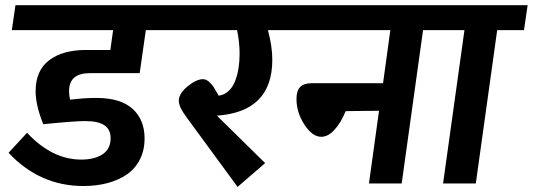

<svg xmlns="http://www.w3.org/2000/svg" viewBox="-20 -712 2067 745"><path d="M329.1 -428.2Q248 -428.2 248 -358.9Q248 -340.3 252 -325.2Q307.6 -332 354 -332Q447.8 -332 494.4 -289.8Q541 -247.6 541 -174.8Q541 -128.9 522.7 -93Q504.4 -57.1 471.9 -34.9Q439.5 -12.7 396.7 -1.5Q354 9.8 303.2 9.8Q134.3 9.8 13.2 -119.1L85 -196.8Q182.1 -92.8 294.9 -92.8Q347.2 -92.8 378.2 -113.5Q409.2 -134.3 409.2 -175.8Q409.2 -209.5 385.3 -225.8Q361.3 -242.2 310.1 -242.2Q267.6 -242.2 147.9 -230Q118.2 -303.2 118.2 -357.9Q118.2 -438 170.4 -478Q222.7 -518.1 314 -518.1H408.2L418.9 -595.2H25.9L40 -691.9H694.8L682.1 -595.2H545.9L522 -428.2Z M1166.5 -691.9 1152.8 -595.2H1019.5Q1036.6 -532.2 1036.6 -480Q1036.6 -278.3 821.8 -263.2L1008.8 -79.1L901.9 13.2L704.6 -255.9Q673.8 -296.9 673.8 -320.8Q673.8 -349.1 708 -377Q742.2 -404.8 767.6 -404.8Q779.3 -404.8 790.8 -394.8Q802.2 -384.8 808.8 -374.3Q815.4 -363.8 828.6 -340.8Q850.6 -343.8 866.9 -358.9Q883.3 -374 892.3 -397.5Q901.4 -420.9 905.5 -447.3Q909.7 -473.6 909.7 -503.9Q909.7 -547.4 899.9 -595.2H640.6L654.8 -691.9Z M1739.3 -691.9 1725.6 -595.2H1621.6L1538.6 0H1411.6L1450.7 -282.2L1321.3 -280.8Q1302.7 -235.4 1277.8 -208.3Q1252.9 -181.2 1226.6 -181.2Q1191.9 -181.2 1161.1 -228.5Q1130.4 -275.9 1130.4 -328.1Q1130.4 -359.9 1144.8 -374.5Q1159.2 -389.2 1189.5 -389.2H1466.3L1494.6 -595.2H1104.5L1118.7 -691.9Z M2027.3 -691.9 2013.2 -595.2H1909.2L1826.2 0H1699.2L1782.2 -595.2H1681.2L1695.3 -691.9Z"/></svg>

Font: FiraGO SemiBold
Style: Italic
Weight: 600
Italic angle: -8°
Designer: bBox Type GmbH
Foundry: bBox Type GmbH
Version: Version 1.001;PS 001.001;hotconv 1.0.88;makeotf.lib2.5.64775